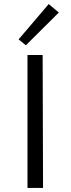

<svg xmlns="http://www.w3.org/2000/svg" viewBox="-20 -930 349 950"><path d="M72 -735 221 -910 271 -868 108 -706ZM116 -658H191L193 0H116Z"/></svg>

Font: Ysabeau SC
Style: Regular
Weight: 400
Designer: Christian Thalmann (Catharsis Fonts)
Version: Version 0.003